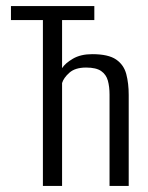

<svg xmlns="http://www.w3.org/2000/svg" viewBox="-20 -611 485 631"><path d="M121 0V-545H16V-591H290V-545H184V-387Q194 -403 219.5 -418Q245 -433 283 -433Q336 -433 361.5 -415.5Q387 -398 395 -367.5Q403 -337 403 -299V0H340V-300Q340 -326 334.5 -346Q329 -366 312.5 -377.5Q296 -389 263 -389Q227 -389 208 -372Q189 -355 184 -338V0Z"/></svg>

Font: Alumni Sans
Style: Regular
Weight: 400
Designer: Robert E. Leuschke
Foundry: Robert E. Leuschke
Version: Version 1.018